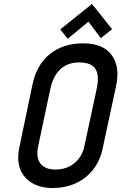

<svg xmlns="http://www.w3.org/2000/svg" viewBox="-20 -935 611 966"><path d="M544 -788 443 -915 283 -787 321 -740 425 -826 487 -743ZM143 -508 77 -192Q64 -127 82.5 -82Q101 -37 143.5 -13Q186 11 244 11Q308 11 360 -12.5Q412 -36 447.5 -80.5Q483 -125 496 -186L564 -502Q585 -600 541.5 -658.5Q498 -717 398 -717Q299 -717 231.5 -663.5Q164 -610 143 -508ZM172 -199 233 -487Q243 -532 262.5 -561.5Q282 -591 311 -606Q340 -621 378 -621Q420 -621 442.5 -606Q465 -591 470.5 -561Q476 -531 466 -486L405 -202Q398 -165 377.5 -138Q357 -111 327 -96.5Q297 -82 260 -82Q223 -82 201 -96Q179 -110 171.5 -136Q164 -162 172 -199Z"/></svg>

Font: Advent Pro SemiBold
Style: Italic
Weight: 600
Italic angle: -12°
Version: Version 3.000